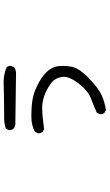

<svg xmlns="http://www.w3.org/2000/svg" viewBox="203 -745 594 1040"><g transform="rotate(-90 500.0 -225.0)"><path d="M406.7 -499.5H380.9Q349.6 -499.5 323.2 -490.2L315.9 -475.1Q315.4 -473.1 315.4 -471.7Q315.4 -457.5 323.2 -448.2Q332.5 -440.4 345.2 -439L627.4 -435.1Q642.1 -436.5 654.8 -444.3L662.6 -460.4Q663.1 -462.4 663.1 -463.9Q663.1 -477.5 656.2 -486.3Q621.1 -500.5 581.1 -502.4Q456.1 -499.5 406.7 -499.5ZM320.8 -283.2Q397 -293.5 435.5 -293.5Q450.7 -293.5 464.4 -291.3Q478 -289.1 493.7 -284.4Q509.3 -279.8 522.9 -272.9Q550.3 -260.3 572.3 -242.7Q596.7 -224.1 603 -188Q604 -182.6 604 -177.2Q604 -144 569.3 -98.1Q529.8 -45.9 486.3 -29.3Q446.8 -14.2 409.2 2.4L401.9 18.1Q401.4 20 401.4 21.5Q401.4 35.2 408.7 43.9L424.3 51.8Q464.8 45.9 502.9 29.3Q541 12.7 596.7 -41Q651.4 -93.8 658.7 -134.8Q663.1 -158.7 663.1 -177.7Q663.1 -196.8 661.1 -209.5Q659.2 -222.2 654.8 -232.4Q631.8 -288.1 537.1 -329.1Q484.9 -352.1 399.4 -352.1Q392.6 -352.1 385.7 -352.1Q342.3 -352.1 306.2 -333L298.3 -316.9Q297.9 -314.9 297.9 -312.5Q297.9 -310.1 298.8 -306.2Q299.8 -297.9 305.2 -291Z"/></g></svg>

Font: NaikaiFont
Style: Light
Weight: 300
Version: Version 1.89